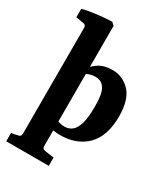

<svg xmlns="http://www.w3.org/2000/svg" viewBox="-209 -749 898 1024"><g transform="rotate(30 240.0 -237.5)"><path d="M232 8Q216 8 198.5 5.5Q181 3 163 -1L169 -66Q181 -52 197.5 -47.5Q214 -43 231 -43Q257 -43 276.5 -58.5Q296 -74 307 -111.5Q318 -149 318 -215Q319 -292 300 -324Q281 -356 243 -356Q220 -356 200.5 -348.5Q181 -341 173 -331L162 -354Q185 -389 218.5 -411Q252 -433 301 -433Q367 -433 411.5 -385.5Q456 -338 456 -235Q456 -114 395 -53Q334 8 232 8ZM189 -639V101Q189 119 207 121L263 129V180H1V129L41 121Q58 118 58 101V-552Q58 -570 41 -572L-6 -580V-632Q32 -642 83 -648Q134 -654 172 -655Z"/></g></svg>

Font: Rasa
Style: Bold
Weight: 700
Designer: Anna Giedrys (Yrsa+Rasa design), David Brezina (Yrsa art-direction, Rasa art-direction, design)
Foundry: Rosetta Type Foundry
Version: Version 2.004